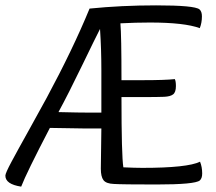

<svg xmlns="http://www.w3.org/2000/svg" viewBox="-20 -686 804 716"><path d="M353 -578Q338 -549 286 -441.5Q234 -334 198 -268Q276 -266 318 -266H358V-424Q358 -503 353 -578ZM429 -599Q433 -555 433 -387H512Q596 -387 632 -391Q636 -383 636 -365Q636 -342 625.5 -334Q615 -326 592 -325Q566 -324 521 -324H433Q433 -106 440 -62Q484 -60 511 -60Q679 -60 726 -83Q734 -63 734 -39Q734 -21 725 -13Q707 2 563 2Q435 2 405 0Q376 -1 366 -14Q356 -27 356 -57Q356 -91 358 -207H290Q266 -207 166 -209Q78 -40 59 10Q0 1 0 -31Q0 -40 23 -83Q46 -126 89 -203Q132 -280 154 -321Q252 -503 314 -654Q433 -666 562 -666Q706 -666 724 -651Q733 -643 733 -625Q733 -601 725 -581Q668 -602 539 -602Q486 -602 429 -599Z"/></svg>

Font: Overlock SC
Style: Regular
Weight: 400
Designer: Dario Muhafara
Foundry: Dario Manuel Muhafara
Version: Version 1.001